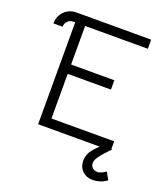

<svg xmlns="http://www.w3.org/2000/svg" viewBox="-130 -640 778 889"><g transform="rotate(20 259.0 -195.5)"><path d="M403 82Q403 96 412.5 105Q422 114 436 114H440Q441 114 443 114L445 113Q459 109 465 105L478 97L498 133Q469 156 426 156Q397 156 377.5 136.5Q358 117 358 86Q358 55 379 30Q387 20 400 7L408 0H104V-502H94Q78 -502 67 -490.5Q56 -479 56 -463H11Q11 -499 35 -523Q59 -547 94 -547H462V-502H153V-312H366V-266H153V-46H462V-9L466 -8L462 -4V0H458L446 14Q423 37 410 59Q403 71 403 82Z"/></g></svg>

Font: Bhavuka
Style: Regular
Weight: 400
Version: 2.94.0; ttfautohint (v1.2) -l 7 -r 28 -G 50 -x 13 -D deva -f